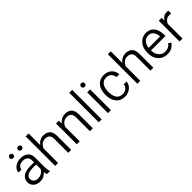

<svg xmlns="http://www.w3.org/2000/svg" viewBox="295 -2095 3451 3451"><g transform="rotate(-45 2020.0 -370.0)"><path d="M402.8 0Q397.9 -11.7 394.8 -29.1Q391.6 -46.4 390.1 -64.5Q364.3 -34.2 322.8 -12.2Q281.2 9.8 226.1 9.8Q173.3 9.8 134 -10.5Q94.7 -30.8 73 -65.4Q51.3 -100.1 51.3 -143.6Q51.3 -225.1 115.7 -269.5Q180.2 -314 290.5 -314H389.2V-364.7Q389.2 -416.5 357.7 -446.8Q326.2 -477.1 265.6 -477.1Q209.5 -477.1 173.6 -449Q137.7 -420.9 137.7 -382.3H63Q63 -421.4 88.6 -457Q114.3 -492.7 160.9 -515.4Q207.5 -538.1 269.5 -538.1Q354.5 -538.1 408.9 -494.6Q463.4 -451.2 463.4 -363.8V-113.3Q463.4 -86.4 468 -56.6Q472.7 -26.9 481 -6.8V0ZM235.8 -56.2Q292.5 -56.2 332.5 -83.7Q372.6 -111.3 389.2 -147.5V-259.8H301.8Q218.3 -259.8 172.1 -232.2Q126 -204.6 126 -152.3Q126 -112.3 154.5 -84.2Q183.1 -56.2 235.8 -56.2ZM131.8 -675.8Q131.8 -694.8 144 -708.3Q156.2 -721.7 178.7 -721.7Q201.7 -721.7 213.6 -708.3Q225.6 -694.8 225.6 -675.8Q225.6 -656.7 213.6 -643.8Q201.7 -630.9 178.7 -630.9Q156.2 -630.9 144 -643.8Q131.8 -656.7 131.8 -675.8ZM344.2 -674.8Q344.2 -694.3 356.2 -707.5Q368.2 -720.7 390.6 -720.7Q413.1 -720.7 425.5 -707.5Q438 -694.3 438 -674.8Q438 -656.2 425.5 -643.1Q413.1 -629.9 390.6 -629.9Q368.2 -629.9 356.2 -643.1Q344.2 -656.2 344.2 -674.8Z M687 -750V-453.1Q714.8 -492.7 756.6 -515.4Q798.3 -538.1 850.6 -538.1Q929.2 -538.1 974.6 -493.9Q1020 -449.7 1020 -345.2V0H945.3V-345.7Q945.3 -417.5 914.8 -446Q884.3 -474.6 830.1 -474.6Q777.8 -474.6 741.5 -444.3Q705.1 -414.1 687 -371.1V0H612.8V-750Z M1379.9 -474.6Q1327.6 -474.6 1291.3 -444.3Q1254.9 -414.1 1236.8 -371.1V0H1162.6V-528.3H1233.4L1235.8 -451.7Q1263.7 -491.7 1305.7 -514.9Q1347.7 -538.1 1400.4 -538.1Q1479 -538.1 1524.4 -493.9Q1569.8 -449.7 1569.8 -345.2V0H1495.1V-345.7Q1495.1 -417.5 1464.6 -446Q1434.1 -474.6 1379.9 -474.6Z M1795.4 -750V0H1720.7V-750Z M1946.3 -674.8Q1946.3 -694.3 1958.3 -707.5Q1970.2 -720.7 1992.7 -720.7Q2015.1 -720.7 2027.6 -707.5Q2040 -694.3 2040 -674.8Q2040 -656.2 2027.6 -643.1Q2015.1 -629.9 1992.7 -629.9Q1970.2 -629.9 1958.3 -643.1Q1946.3 -656.2 1946.3 -674.8ZM2029.3 -528.3V0H1954.6V-528.3Z M2384.8 -52.7Q2437 -52.7 2477.1 -82.8Q2517.1 -112.8 2520.5 -165.5H2591.8Q2589.4 -116.7 2560.8 -76.9Q2532.2 -37.1 2486.1 -13.7Q2439.9 9.8 2384.8 9.8Q2308.1 9.8 2257.1 -25.9Q2206.1 -61.5 2180.4 -121.6Q2154.8 -181.6 2154.8 -253.9V-274.4Q2154.8 -347.2 2180.4 -407Q2206.1 -466.8 2257.1 -502.4Q2308.1 -538.1 2384.8 -538.1Q2443.8 -538.1 2489.7 -513.9Q2535.6 -489.7 2562.5 -447.3Q2589.4 -404.8 2591.8 -348.6H2520.5Q2517.1 -404.8 2479.2 -440.4Q2441.4 -476.1 2384.8 -476.1Q2327.1 -476.1 2293 -446.8Q2258.8 -417.5 2243.9 -371.3Q2229 -325.2 2229 -274.4V-253.9Q2229 -202.6 2243.7 -156.7Q2258.3 -110.8 2292.5 -81.8Q2326.7 -52.7 2384.8 -52.7Z M2775.4 -750V-453.1Q2803.2 -492.7 2845 -515.4Q2886.7 -538.1 2939 -538.1Q3017.6 -538.1 3063 -493.9Q3108.4 -449.7 3108.4 -345.2V0H3033.7V-345.7Q3033.7 -417.5 3003.2 -446Q2972.7 -474.6 2918.5 -474.6Q2866.2 -474.6 2829.8 -444.3Q2793.5 -414.1 2775.4 -371.1V0H2701.2V-750Z M3462.9 9.8Q3391.6 9.8 3337.6 -23.4Q3283.7 -56.6 3253.4 -114.7Q3223.1 -172.9 3223.1 -247.6V-268.1Q3223.1 -352.1 3255.4 -412.6Q3287.6 -473.1 3339.8 -505.6Q3392.1 -538.1 3451.7 -538.1Q3522.9 -538.1 3570.3 -505.6Q3617.7 -473.1 3641.1 -416.5Q3664.6 -359.9 3664.6 -287.6V-249.5H3297.9V-247.6Q3297.9 -193.8 3318.6 -149.4Q3339.4 -105 3377 -78.6Q3414.6 -52.2 3466.3 -52.2Q3513.7 -52.2 3548.3 -70.6Q3583 -88.9 3609.9 -124L3655.8 -88.4Q3629.9 -49.8 3583.7 -20Q3537.6 9.8 3462.9 9.8ZM3451.7 -476.1Q3391.1 -476.1 3350.6 -432.1Q3310.1 -388.2 3300.3 -311.5H3590.3V-318.4Q3588.9 -357.9 3574.2 -394Q3559.6 -430.2 3529.5 -453.1Q3499.5 -476.1 3451.7 -476.1Z M4025.4 -531.7 4024.4 -462.9Q4004.4 -466.3 3982.9 -466.3Q3930.2 -466.3 3897 -439.9Q3863.8 -413.6 3849.1 -371.1V0H3774.9V-528.3H3847.2L3848.6 -457Q3869.6 -494.6 3903.6 -516.4Q3937.5 -538.1 3985.8 -538.1Q3996.1 -538.1 4008.3 -536.1Q4020.5 -534.2 4025.4 -531.7Z"/></g></svg>

Font: Vazirmatn UI FD Light
Style: Regular
Weight: 300
Designer: Saber Rastikerdar
Foundry: Saber Rastikerdar
Version: Version 33.003